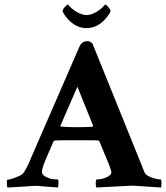

<svg xmlns="http://www.w3.org/2000/svg" viewBox="-20 -837 744 861"><path d="M14.6 3.9Q10.7 0 10.7 -10.7Q10.7 -31.2 12.7 -31.2Q20.5 -31.2 36.1 -36.1Q51.8 -41 66.9 -48.3Q82 -55.7 85.9 -62.5Q93.8 -74.2 102.5 -91.3Q111.3 -108.4 115.2 -119.1L120.1 -130.9L335.9 -627Q346.7 -652.3 372.1 -652.3Q386.7 -652.3 395.5 -639.6L595.7 -144.5Q604.5 -122.1 612.8 -102.1Q621.1 -82 627.9 -64.5Q631.8 -54.7 645.5 -47.4Q659.2 -40 675.3 -36.1Q691.4 -32.2 700.2 -32.2Q704.1 -32.2 704.1 -15.6Q704.1 0 702.1 3.9L642.6 0Q614.3 -2 593.8 -3.4Q573.2 -4.9 560.5 -3.9L413.1 3.9Q409.2 0 409.2 -16.6Q409.2 -32.2 413.1 -32.2Q434.6 -32.2 457 -41.5Q479.5 -50.8 479.5 -66.4Q479.5 -67.4 474.1 -84Q468.8 -100.6 455.1 -131.8L425.8 -203.1Q421.9 -207 418.9 -207Q409.2 -208 385.7 -208Q362.3 -208 325.2 -208Q293 -208 268.1 -208Q243.2 -208 226.6 -207Q222.7 -207 219.7 -202.1L187.5 -127.9Q170.9 -88.9 168.5 -71.3Q166 -53.7 185.5 -43.9Q203.1 -35.2 216.3 -33.7Q229.5 -32.2 239.3 -32.2Q242.2 -31.2 242.2 -16.6Q242.2 -3.9 240.2 3.9Q196.3 1 176.3 -1Q156.2 -2.9 146.5 -3.4Q136.7 -3.9 125.5 -2.9Q114.3 -2 89.8 -0.5Q65.4 1 14.6 3.9ZM325.2 -266.6Q344.7 -266.6 361.8 -267.1Q378.9 -267.6 394.5 -268.6L397.5 -273.4L327.1 -448.2L251 -273.4Q251 -269.5 252.9 -269.5Q282.2 -266.6 325.2 -266.6ZM368.2 -710.9Q336.9 -710.9 310.5 -728.5Q284.2 -746.1 265.6 -776.4Q260.7 -784.2 260.7 -789.1Q260.7 -793.9 269.5 -804.2Q278.3 -814.5 283.2 -816.4Q285.2 -818.4 287.1 -814.5Q299.8 -797.9 323.7 -783.7Q347.7 -769.5 368.2 -769.5Q388.7 -769.5 412.6 -783.7Q436.5 -797.9 449.2 -814.5Q451.2 -818.4 453.1 -816.4Q458 -814.5 466.8 -804.2Q475.6 -793.9 475.6 -789.1Q475.6 -784.2 470.7 -776.4Q452.1 -746.1 425.8 -728.5Q399.4 -710.9 368.2 -710.9Z"/></svg>

Font: Crimson Text Bold
Style: Bold
Weight: 700
Designer: Sebastian Kosch
Foundry: Sebastian Kosch
Version: Version 1.10 July 1, 2025